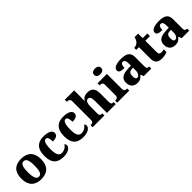

<svg xmlns="http://www.w3.org/2000/svg" viewBox="340 -2247 3729 3729"><g transform="rotate(-45 2205.0 -382.0)"><path d="M312 10C490 10 584 -83 584 -271C584 -458 482 -550 315 -550C137 -550 44 -458 44 -271C44 -83 145 10 312 10ZM314 -57C247 -57 222 -131 222 -271C222 -411 246 -482 313 -482C381 -482 406 -411 406 -271C406 -131 382 -57 314 -57Z M928 10C1072 10 1131 -54 1131 -105C1131 -123 1123 -144 1105 -154C1082 -107 1027 -69 954 -69C880 -69 849 -135 849 -268C849 -435 881 -485 931 -485C975 -485 988 -421 988 -350C1111 -350 1133 -402 1133 -444C1133 -499 1073 -550 925 -550C783 -550 672 -483 672 -267C672 -58 775 10 928 10Z M1469 10C1613 10 1672 -54 1672 -105C1672 -123 1664 -144 1646 -154C1623 -107 1568 -69 1495 -69C1421 -69 1390 -135 1390 -268C1390 -435 1422 -485 1472 -485C1516 -485 1529 -421 1529 -350C1652 -350 1674 -402 1674 -444C1674 -499 1614 -550 1466 -550C1324 -550 1213 -483 1213 -267C1213 -58 1316 10 1469 10Z M1730 0H2053V-57H2049C2005 -57 1983 -67 1983 -122V-305C1983 -380 1996 -457 2056 -457C2105 -457 2123 -408 2123 -322V0H2365V-57H2361C2316 -57 2299 -66 2299 -128V-358C2299 -493 2245 -550 2134 -550C2050 -550 2010 -515 1985 -474H1978C1980 -502 1982 -555 1982 -606V-760H1726V-703H1740C1761 -703 1807 -695 1807 -644V-125C1807 -66 1775 -57 1735 -57H1730Z M2566 -622C2618 -622 2663 -648 2663 -698C2663 -751 2618 -774 2566 -774C2511 -774 2469 -751 2469 -698C2469 -648 2511 -622 2566 -622ZM2404 0H2736V-57H2725C2686 -57 2658 -73 2658 -128V-536H2400V-479H2416C2454 -479 2483 -463 2483 -412V-130C2483 -73 2455 -57 2416 -57H2404Z M2955 10C3028 10 3057 -9 3101 -62H3111L3134 0H3341V-57H3337C3292 -57 3277 -73 3277 -128V-381C3277 -506 3203 -550 3056 -550C2938 -550 2840 -521 2840 -446C2840 -396 2886 -377 2982 -377C2982 -447 3001 -485 3042 -485C3086 -485 3101 -448 3101 -375V-321L3020 -318C2871 -313 2798 -263 2798 -154C2798 -43 2868 10 2955 10ZM3024 -67C2991 -67 2977 -96 2977 -151C2977 -221 2998 -257 3065 -261L3102 -264V-191C3102 -116 3071 -67 3024 -67Z M3628 10C3702 10 3754 -8 3777 -19V-92C3756 -87 3729 -83 3703 -83C3655 -83 3641 -108 3641 -165V-464H3768V-536H3641V-661H3543C3533 -618 3516 -585 3497 -565C3477 -543 3441 -519 3390 -519V-464H3465V-149C3465 -32 3526 10 3628 10Z M3996 10C4069 10 4098 -9 4142 -62H4152L4175 0H4382V-57H4378C4333 -57 4318 -73 4318 -128V-381C4318 -506 4244 -550 4097 -550C3979 -550 3881 -521 3881 -446C3881 -396 3927 -377 4023 -377C4023 -447 4042 -485 4083 -485C4127 -485 4142 -448 4142 -375V-321L4061 -318C3912 -313 3839 -263 3839 -154C3839 -43 3909 10 3996 10ZM4065 -67C4032 -67 4018 -96 4018 -151C4018 -221 4039 -257 4106 -261L4143 -264V-191C4143 -116 4112 -67 4065 -67Z"/></g></svg>

Font: Noto Serif Gurmukhi ExtraBold
Style: Regular
Weight: 800
Designer: Vaibhav Singh and the Monotype Design Team
Foundry: Monotype Imaging Inc.
Version: Version 2.004